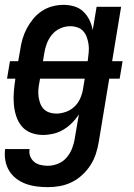

<svg xmlns="http://www.w3.org/2000/svg" viewBox="-30 -548 550 791"><path d="M167 223Q144 223 120.5 220Q97 217 75.5 209Q54 201 36.5 187.5Q19 174 7.5 155Q-4 136 -8 113Q-12 90 -9 66H92Q89 82 94.5 96Q100 110 111 119Q122 128 137 131.5Q152 135 167 135Q188 135 209 126.5Q230 118 244.5 101Q259 84 267 63.5Q275 43 278 22L295 -77Q283 -58 266.5 -41.5Q250 -25 230.5 -13.5Q211 -2 189.5 3Q168 8 147 8Q121 8 97.5 -1Q74 -10 59 -28.5Q44 -47 36.5 -70.5Q29 -94 27 -119Q25 -144 27 -170Q29 -196 33 -221V-224H-1L11 -296H45L53 -341Q56 -364 62.5 -386.5Q69 -409 80 -430Q91 -451 106.5 -470Q122 -489 142.5 -502.5Q163 -516 186 -522Q209 -528 231 -528Q255 -528 276.5 -521.5Q298 -515 313.5 -500Q329 -485 338.5 -465.5Q348 -446 352 -424L368 -520H469L432 -296H475L463 -224H420L377 36Q373 61 365 85.5Q357 110 343 132Q329 154 309 172.5Q289 191 265.5 202.5Q242 214 217 218.5Q192 223 167 223ZM147 -296H331L332 -301Q334 -317 335.5 -333Q337 -349 335 -364Q333 -379 328 -393.5Q323 -408 313.5 -419Q304 -430 289.5 -435Q275 -440 259 -440Q238 -440 218 -431Q198 -422 184 -405Q170 -388 162.5 -367.5Q155 -347 152 -327ZM202 -80Q221 -80 241 -87Q261 -94 276.5 -108.5Q292 -123 300.5 -142.5Q309 -162 312 -181L319 -224H135L132 -207Q129 -192 128 -177.5Q127 -163 129 -149Q131 -135 136 -121.5Q141 -108 150.5 -98.5Q160 -89 173.5 -84.5Q187 -80 202 -80Z"/></svg>

Font: Iosevka SS04 Semibold
Style: Italic
Weight: 600
Italic angle: -9°
Monospace: yes
Designer: Belleve Invis
Foundry: Belleve Invis
Version: Version 19.0.0; ttfautohint (v1.8.4)